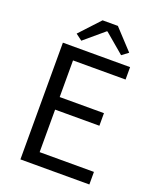

<svg xmlns="http://www.w3.org/2000/svg" viewBox="-168 -1035 925 1133"><g transform="rotate(20 294.5 -468.5)"><path d="M101 0V-733H523V-655H193V-425H471V-346H193V-79H534V0ZM199 -781 159 -811 276 -937H372L489 -811L449 -781L326 -885H322Z"/></g></svg>

Font: Chocolate Classical Sans
Style: Regular
Weight: 400
Designer: 田海東、宇文滿月
Foundry: Moonlit Owen
Version: Version 1.001